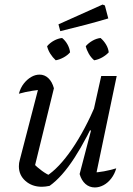

<svg xmlns="http://www.w3.org/2000/svg" viewBox="-20 -818 583 844"><path d="M217 -430 131 -79 125 -101Q144 -82 164.5 -67Q185 -52 203 -45L183 -43Q239 -79 296 -162Q353 -245 404 -365L416 -334Q390 -272 362.5 -219.5Q335 -167 307.5 -124.5Q280 -82 252.5 -51Q225 -20 198 -1Q179 3 164 3Q121 3 92 -22.5Q63 -48 63 -87Q63 -102 67 -115L156 -458L188 -426Q154 -424 122.5 -419Q91 -414 63 -406Q70 -432 84.5 -450.5Q99 -469 117 -479.5Q135 -490 154 -490Q176 -490 192.5 -474.5Q209 -459 217 -430ZM330 -53 380 -244 372 -246 425 -484H493L397 -25L382 -59Q411 -60 437.5 -65Q464 -70 491 -78Q484 -53 469 -33.5Q454 -14 435 -4Q416 6 397 6Q373 6 355.5 -9.5Q338 -25 330 -53ZM245 -681 237 -711 431 -798 441 -794 456 -737Q409 -723 358 -709.5Q307 -696 245 -681ZM225 -553Q211 -566 201 -582Q191 -598 187 -615Q200 -630 217.5 -639.5Q235 -649 253 -651Q267 -640 276.5 -623Q286 -606 288 -588Q277 -575 259.5 -565.5Q242 -556 225 -553ZM394 -553Q380 -565 370.5 -581.5Q361 -598 357 -615Q369 -629 386.5 -639Q404 -649 422 -651Q436 -639 446 -622.5Q456 -606 458 -588Q446 -575 429 -565.5Q412 -556 394 -553Z"/></svg>

Font: Piazzolla 24pt
Style: Italic
Weight: 400
Italic angle: -11.3°
Designer: Juan Pablo del Peral
Foundry: Huerta Tipografica
Version: Version 2.005